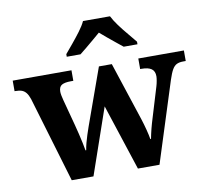

<svg xmlns="http://www.w3.org/2000/svg" viewBox="-86 -858 1026 950"><g transform="rotate(-10 427.0 -383.0)"><path d="M70.9 -430Q63.9 -451 54.7 -462.5Q45.5 -474 33 -478.5Q20.5 -483 0.5 -483H-3.1V-536H292.1V-483H279.1Q249.1 -483 234.1 -474.5Q219.1 -466 219.1 -441Q219.1 -433 221.6 -420.4Q224.1 -407.8 227.1 -396.8L261.3 -268.3Q267.7 -244.3 273.7 -219.1Q279.6 -194 284.4 -171.8Q289.3 -149.7 291.7 -133.8H295.3Q297.7 -150.2 302.7 -169.3Q307.8 -188.4 314.3 -208.4Q320.7 -228.5 327 -246.1L429.2 -531.3H494L591.1 -235.8Q595.3 -223.1 599.2 -209.2Q603.1 -195.4 606.8 -181.4Q610.5 -167.3 613.2 -154.8Q615.8 -142.3 617.3 -133.2H620.8Q625.3 -157.1 631.6 -182Q637.9 -206.9 647.7 -238.1L691.9 -384Q695.9 -397 698.4 -411.5Q700.9 -426 700.9 -434Q700.9 -460 684.4 -471.5Q667.9 -483 634.9 -483H627.9V-536H856.9V-483H843.9Q824.9 -483 811.9 -476.9Q798.9 -470.8 789.2 -454.1Q779.5 -437.4 768.9 -405L639.9 0H531.5L422.9 -331.6L308.2 0H199ZM280.8 -619Q296.8 -638 318.4 -664Q340 -690 360.3 -717Q380.6 -744 390.6 -766H526.2Q537.2 -744 557 -717Q576.9 -690 599 -664Q621.1 -638 636.1 -619V-606H566.9Q553.1 -617 533.1 -633.2Q513 -649.3 493 -666.1Q472.9 -682.9 457.9 -696Q442.9 -682.9 422.9 -666.1Q402.9 -649.3 383.6 -633.2Q364.3 -617 349.9 -606H280.8Z"/></g></svg>

Font: Noto Serif Telugu
Style: Regular
Weight: 400
Designer: Jelle Bosma - Monotype Design Team
Foundry: Monotype Imaging Inc.
Version: Version 2.003